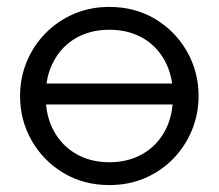

<svg xmlns="http://www.w3.org/2000/svg" viewBox="-20 -520 632 555"><path d="M88 -218V-278.5H505V-218ZM296 15Q222 15 163.5 -20Q105 -55 71.5 -113.8Q38 -172.5 38 -242.5Q38 -295 57.2 -341.5Q76.5 -388 111.5 -423.8Q146.5 -459.5 193.5 -479.8Q240.5 -500 296 -500Q370.5 -500 428.8 -465Q487 -430 520.5 -371.2Q554 -312.5 554 -242.5Q554 -190.5 534.8 -143.8Q515.5 -97 480.8 -61.2Q446 -25.5 399 -5.2Q352 15 296 15ZM296 -51Q350 -51 391.5 -74.5Q433 -98 456.5 -141Q480 -184 480 -242.5Q480 -301 456.5 -344.2Q433 -387.5 391.5 -410.8Q350 -434 296 -434Q242.5 -434 201 -410.8Q159.5 -387.5 135.8 -344.2Q112 -301 112 -242.5Q112 -184 135.8 -141Q159.5 -98 201 -74.5Q242.5 -51 296 -51Z"/></svg>

Font: Geologica Cursive ExtraLight
Style: Regular
Weight: 250
Designer: Sindre Bremnes, Frode Helland
Foundry: Monokrom Skriftforlag AS
Version: Version 1.010;gftools[0.9.28]